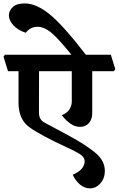

<svg xmlns="http://www.w3.org/2000/svg" viewBox="-46 -963 681 1100"><path d="M412.6 -236.3Q382.8 -236.3 356.7 -255.1Q330.6 -273.9 307.6 -303.2Q336.4 -313.5 350.8 -334.7Q365.2 -356 365.2 -381.3V-555.2H177.7L177.2 -317.9Q177.2 -277.3 208.5 -261Q239.7 -244.6 351.6 -184.1Q441.9 -135.3 498.3 -89.4Q554.7 -43.5 554.7 16.6Q554.7 58.1 529.3 87.2Q503.9 116.2 468.8 116.2Q439.5 116.2 413.3 95Q387.2 73.7 370.6 38.6Q410.2 20 424.6 1Q439 -18.1 439 -39.6Q439 -57.6 421.9 -72.5Q404.8 -87.4 335 -119.6Q183.6 -189.5 121.8 -234.6Q60.1 -279.8 60.1 -374.5V-555.2H0L-25.9 -638.2L-17.6 -649.4H363.3Q281.7 -750 242.9 -779.8Q204.1 -809.6 170.4 -809.6Q146.5 -809.6 129.2 -799.6Q111.8 -789.6 102.1 -775.4Q58.6 -788.6 31.7 -817.1Q4.9 -845.7 4.9 -875.5Q4.9 -900.4 26.4 -921.9Q47.9 -943.4 95.7 -943.4Q161.6 -943.4 238.3 -881.3Q314.9 -819.3 445.8 -649.4H588.9L614.7 -566.4L606.4 -555.2H482.4V-315.9Q482.4 -279.3 463.4 -257.8Q444.3 -236.3 412.6 -236.3Z"/></svg>

Font: Sitara
Style: Bold
Weight: 700
Designer: Neelakash Kshetrimayum
Foundry: Neelakash Kshetrimayum
Version: Version 1.000;PS Version 1.000;PS 1.0;hotconv 1.;hotconv 1.0